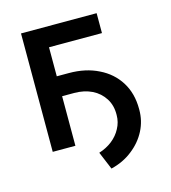

<svg xmlns="http://www.w3.org/2000/svg" viewBox="-104 -630 761 855"><g transform="rotate(-15 276.5 -203.0)"><path d="M117.2 -228.5Q117.2 -252 117.2 -320.3Q145.5 -320.3 231.4 -320.3Q308.6 -320.3 367.2 -291Q425.8 -262.7 459 -210Q492.2 -157.2 492.2 -85Q492.2 -83 492.2 -81.1Q492.2 -30.3 469.7 13.7Q446.3 59.6 403.3 92.8Q361.3 126 304.7 139.6Q293 112.3 270.5 57.6Q304.7 46.9 331.1 26.4Q358.4 4.9 373 -23.4Q388.7 -51.8 388.7 -85Q389.6 -128.9 369.1 -161.1Q348.6 -193.4 313.5 -210.9Q277.3 -228.5 231.4 -228.5Q193.4 -228.5 117.2 -228.5ZM419.9 -545.9Q419.9 -522.5 419.9 -454.1Q359.4 -454.1 175.8 -454.1Q175.8 -340.8 175.8 0Q150.4 0 71.3 0Q71.3 -136.7 71.3 -545.9Q158.2 -545.9 419.9 -545.9Z"/></g></svg>

Font: DeepSea
Style: Medium
Weight: 500
Designer: Stem
Version: Version 3.019;git-0a5106e0b